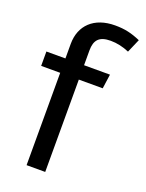

<svg xmlns="http://www.w3.org/2000/svg" viewBox="-142 -821 679 891"><g transform="rotate(20 197.5 -375.0)"><path d="M274 -676C305 -676 336 -669 366 -656L395 -723C351 -742 317 -750 269 -750C165 -750 104 -690 104 -599V-527H10V-456H104V0H196V-456H314L324 -527H196V-600C196 -652 218 -676 274 -676Z"/></g></svg>

Font: Fira Sans
Style: Regular
Weight: 400
Designer: Carrois Corporate & Edenspiekermann AG
Foundry: Carrois Corporate GbR & Edenspiekermann AG
Version: Version 4.203